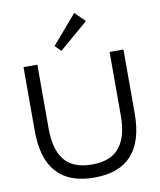

<svg xmlns="http://www.w3.org/2000/svg" viewBox="-114 -1201 1085 1300"><g transform="rotate(-10 428.5 -551.0)"><path d="M772 -810.1V-371.1Q772 9.8 429.2 9.8Q85 9.8 85 -371.1V-810.1H180.2V-372.1Q180.2 -302.2 193.4 -250Q206.5 -197.8 235.4 -158.9Q264.2 -120.1 312.7 -100.1Q361.3 -80.1 429.2 -80.1Q496.1 -80.1 544.2 -100.1Q592.3 -120.1 621.1 -158.9Q649.9 -197.8 663.3 -250.2Q676.8 -302.7 676.8 -372.1V-810.1ZM486.8 -1111.8 555.2 -1043.9 356.9 -874 316.9 -914.1Z"/></g></svg>

Font: Sinkin Sans 400 Regular
Style: Regular
Weight: 400
Designer: Keith Bates
Foundry: K-Type
Version: Sinkin Sans (version 1.0)  by Keith Bates   •   © 2014   www